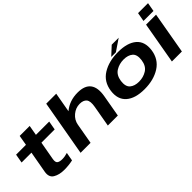

<svg xmlns="http://www.w3.org/2000/svg" viewBox="92 -1666 2554 2554"><g transform="rotate(-45 1369.5 -388.5)"><path d="M377.5 8Q460.5 8 538.5 -9L559.5 -128Q507 -111.5 458.5 -111.5Q409.5 -111.5 385.2 -129.2Q361 -147 370.5 -202.5L417 -463.5H666.5L689 -589H439L464 -731.5H276L251.5 -589H66L44 -463.5H229.5L175 -159Q159 -67 221.2 -29.5Q283.5 8 377.5 8Z M690 0H878L1017 -785H829ZM1203 0H1391L1445.5 -309.5Q1470 -450.5 1415.8 -522.8Q1361.5 -595 1228 -595Q1076.5 -595 968.5 -505.8Q860.5 -416.5 846.5 -340.5L928.5 -287.5Q942.5 -366.5 1004.5 -418Q1066.5 -469.5 1141.5 -469.5Q1211.5 -469.5 1242 -431.5Q1272.5 -393.5 1255.5 -298Z M1891 4.5Q2064.5 4.5 2183.5 -71.8Q2302.5 -148 2323.5 -298Q2343 -444.5 2254 -520.2Q2165 -596 1991 -596Q1816.5 -596 1697.5 -522Q1578.5 -448 1558 -298Q1538.5 -151.5 1627.5 -73.5Q1716.5 4.5 1891 4.5ZM1909.5 -118.5Q1827.5 -118.5 1780.2 -159Q1733 -199.5 1745.5 -296.5Q1759.5 -392.5 1824.8 -433Q1890 -473.5 1972 -473.5Q2054.5 -473.5 2101.5 -433.5Q2148.5 -393.5 2135.5 -296.5Q2122 -200.5 2056.8 -159.5Q1991.5 -118.5 1909.5 -118.5ZM1880 -613H1967.5L2131 -724H2000Z M2408 0H2596L2699.5 -589.5H2511.5ZM2544.5 -773 2522 -648.5H2710L2732 -773Z"/></g></svg>

Font: Anybody Expanded
Style: Bold Italic
Weight: 700
Width: 7
Italic angle: -10°
Version: Version 1.113;gftools[0.9.25]